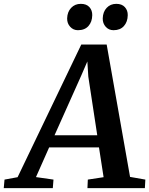

<svg xmlns="http://www.w3.org/2000/svg" viewBox="-90 -978 776 998"><path d="M-70.5 0 -66.5 -44.5 1.5 -57 332.5 -746.5H464.5L586 -58.5L665.5 -44.5L663 0H364.5L366.5 -44.5L448.5 -57L424.5 -212H165.5L97 -57.5L188 -44.5L184.5 0ZM193.5 -275H415.5L369 -580L364 -658.5L332 -584.5ZM315 -821Q291 -821 274.8 -838.8Q258.5 -856.5 259 -882.5Q260 -916.5 279.8 -937.2Q299.5 -958 330 -958Q359.5 -958 374.8 -941Q390 -924 389.5 -899Q389 -864.5 369.8 -842.8Q350.5 -821 315 -821ZM500 -821Q475.5 -821 459.5 -838.8Q443.5 -856.5 444 -882.5Q445 -916.5 464.5 -937.2Q484 -958 514.5 -958Q543.5 -958 559 -941Q574.5 -924 574 -899Q573.5 -864.5 554.2 -842.8Q535 -821 500 -821Z"/></svg>

Font: Merriweather Light 18pt SemiBold
Style: Italic
Weight: 600
Italic angle: -7.8°
Version: Version 2.101